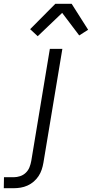

<svg xmlns="http://www.w3.org/2000/svg" viewBox="-116 -778 485 1013"><path d="M-96 215 -95 157H-43Q-27 157 -10 151.5Q7 146 20 133.5Q33 121 39.5 104.5Q46 88 49 71L147 -520H213L113 81Q110 99 104 117Q98 135 87.5 151Q77 167 62 180Q47 193 29 201Q11 209 -7.5 212Q-26 215 -44 215ZM83 -587 43 -624 176 -758H262L349 -621L302 -591L212 -710Z"/></svg>

Font: Iosevka Aile Light Oblique
Style: Regular
Weight: 300
Italic angle: -9°
Designer: Belleve Invis
Foundry: Belleve Invis
Version: Version 31.1.0; ttfautohint (v1.8.4)